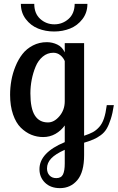

<svg xmlns="http://www.w3.org/2000/svg" viewBox="-20 -723 609 993"><path d="M314.9 -500H415V-21Q443.4 -30.3 460.4 -39.6Q477.5 -48.8 493.2 -66.2Q508.8 -83.5 517.8 -110.6Q526.9 -137.7 532.2 -179.2H568.8Q562.5 -136.7 552.7 -106.7Q543 -76.7 531.5 -57.1Q520 -37.6 501 -23.7Q481.9 -9.8 463.4 -2Q444.8 5.9 415 15.1V79.1Q415 167 380.1 208.5Q345.2 250 290 250Q241.7 250 212.9 221.9Q184.1 193.8 184.1 151.9Q184.1 66.4 314.9 12.2V-74.2Q295.4 -46.9 266.6 -30.5Q237.8 -14.2 203.1 -14.2Q170.9 -14.2 141.8 -26.1Q112.8 -38.1 87.6 -62.7Q62.5 -87.4 47.4 -131.3Q32.2 -175.3 32.2 -232.9Q32.2 -270 38.8 -307.1Q45.4 -344.2 60.1 -380.1Q74.7 -416 96.2 -443.6Q117.7 -471.2 150.4 -488Q183.1 -504.9 222.2 -504.9Q250.5 -504.9 276.1 -492.7Q301.8 -480.5 314.9 -452.1ZM228 -89.8Q260.3 -89.8 287.6 -122.3Q314.9 -154.8 314.9 -199.2V-407.2Q307.6 -424.8 292 -437.5Q276.4 -450.2 255.9 -450.2Q225.1 -450.2 201.2 -430.2Q177.2 -410.2 164.1 -378.2Q150.9 -346.2 144 -310.8Q137.2 -275.4 137.2 -240.2Q137.2 -162.1 160.2 -126Q183.1 -89.8 228 -89.8ZM366.2 -703.1H432.1Q432.1 -657.7 406.5 -624.3Q380.9 -590.8 342.5 -575.4Q304.2 -560.1 259.8 -560.1Q215.3 -560.1 177 -575.4Q138.7 -590.8 113.3 -624.3Q87.9 -657.7 87.9 -703.1H157.2Q157.2 -652.8 188.2 -625Q219.2 -597.2 261.2 -597.2Q303.2 -597.2 334.5 -625Q365.7 -652.8 366.2 -703.1ZM271 198.2Q296.4 198.2 305.7 179.4Q314.9 160.6 314.9 122.1V51.8Q266.1 73.7 244.6 96.7Q223.1 119.6 223.1 147.9Q223.1 170.4 236.1 184.3Q249 198.2 271 198.2Z"/></svg>

Font: Lobster Two
Style: Regular
Weight: 400
Designer: Pablo Impallari
Foundry: Pablo Impallari. www.impallari.com
Version: Version 1.006